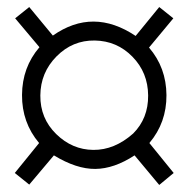

<svg xmlns="http://www.w3.org/2000/svg" viewBox="-20 -628 540 545"><path d="M130 -527Q244 -607 365 -526L432 -608L472 -576L403 -493Q452 -436 452.5 -358Q453 -280 404 -222L473 -137L432 -103L362 -187Q304 -149 250.5 -148.5Q197 -148 133 -187L63 -104L22 -137L91 -222Q42 -280 42.5 -358.5Q43 -437 92 -494L23 -576L63 -608ZM358 -249Q401 -292 400.5 -357Q400 -422 356 -467Q312 -512 249 -513Q186 -514 140.5 -468Q95 -422 94.5 -357Q94 -292 139.5 -247.5Q185 -203 245 -202.5Q305 -202 358 -249Z"/></svg>

Font: Lekton
Style: Regular
Weight: 400
Designer: Paolo Mazzetti, Luciano Perondi, Raffaele Flato, Elena Papassissa, Emilio Macchia, Michela Povoleri, Tobias Seemiller, R
Version: Version 34.000